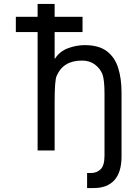

<svg xmlns="http://www.w3.org/2000/svg" viewBox="-20 -760 694 970"><path d="M170 0V-598H60V-675H170V-740H256V-675H397V-598H256V-464H258Q282 -501 324 -516.5Q366 -532 408 -532Q479 -532 519.5 -501.5Q560 -471 577 -417Q594 -363 594 -292V30Q594 110 558 150Q522 190 454 190H420V114H440Q469 114 488.5 95Q508 76 508 26V-286Q508 -354 498 -384Q486 -414 459.5 -434Q433 -454 394 -454Q299 -454 266 -376Q256 -353 256 -246V0Z"/></svg>

Font: Liter
Style: Regular
Weight: 400
Designer: Anton Skugarov
Foundry: skugi
Version: Version 1.004; ttfautohint (v1.8.4.7-5d5b)